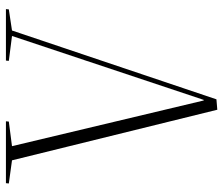

<svg xmlns="http://www.w3.org/2000/svg" viewBox="-74 -698 771 664"><g transform="rotate(90 312.0 -365.5)"><path d="M11 0 12 -10 85 -21 323 -728 359 -731 534 -21 614 -10 613 0H399L400 -10L485 -21L327 -684H325L104 -21L190 -10L189 0Z"/></g></svg>

Font: Literata 72pt ExtraLight
Style: Italic
Weight: 200
Italic angle: -2°
Designer: Latin by Veronika Burian and Jose Scaglione. Greek by Irene Vlachou. Cyrillic by Vera Evstafieva
Foundry: TypeTogether
Version: Version 3.002